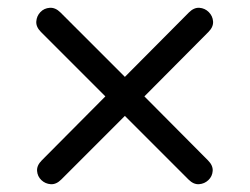

<svg xmlns="http://www.w3.org/2000/svg" viewBox="-20 -532 640 492"><path d="M137 -72Q124 -59 110 -60Q96 -61 86 -70.5Q76 -80 75 -94Q74 -108 87 -121L250 -285L85 -450Q72 -463 73 -477Q74 -491 83.5 -501Q93 -511 107.5 -512Q122 -513 135 -500L300 -335L464 -500Q477 -513 491 -512Q505 -511 515 -501Q525 -491 526 -477Q527 -463 514 -450L350 -285L513 -121Q526 -108 525 -94Q524 -80 514 -70.5Q504 -61 490 -60Q476 -59 463 -72L300 -235Z"/></svg>

Font: Chiron GoRound TC
Style: Regular
Weight: 400
Designer: Ryoko NISHIZUKA 西塚涼子 (kana, bopomofo & ideographs); Paul D. Hunt (Latin, Greek & Cyrillic); Sandoll Communications 산돌커뮤니
Foundry: Adobe
Version: Version 1.000;hotconv 1.1.1;makeotfexe 2.6.0